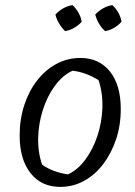

<svg xmlns="http://www.w3.org/2000/svg" viewBox="-20 -723 530 752"><path d="M216 9Q142 9 99.5 -45Q57 -99 57 -192Q57 -256 75 -311Q93 -366 125.5 -408Q158 -450 201.5 -473Q245 -496 295 -496Q368 -496 410.5 -443Q453 -390 453 -296Q453 -232 434.5 -177Q416 -122 384 -80Q352 -38 309 -14.5Q266 9 216 9ZM246 -40Q284 -57 314 -97.5Q344 -138 361.5 -190.5Q379 -243 381 -300.5Q383 -358 366 -409Q342 -424 316.5 -433.5Q291 -443 264 -446Q225 -428 195 -387Q165 -346 148 -293Q131 -240 129.5 -183.5Q128 -127 145 -78Q166 -63 192 -53.5Q218 -44 246 -40ZM264 -703Q278 -690 287.5 -673Q297 -656 300 -638Q288 -624 270.5 -614Q253 -604 235 -601Q221 -615 211 -632Q201 -649 197 -666Q211 -681 228 -690.5Q245 -700 264 -703ZM420 -703Q435 -689 444 -672.5Q453 -656 456 -638Q443 -623 426 -613.5Q409 -604 392 -601Q378 -613 368 -630Q358 -647 353 -666Q367 -681 384 -690.5Q401 -700 420 -703Z"/></svg>

Font: Piazzolla Thin
Style: Italic
Weight: 400
Italic angle: -11.3°
Version: Version 2.005